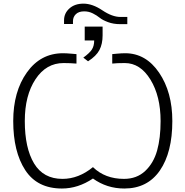

<svg xmlns="http://www.w3.org/2000/svg" viewBox="-20 -1033 1033 1070"><path d="M452.1 -807.6V-884.8H551.8V-835.9Q551.8 -788.1 534.2 -754.4Q516.6 -720.7 470.7 -691.4L444.3 -711.9Q479.5 -737.3 492.2 -757.3Q504.9 -777.3 504.9 -807.6ZM336.9 -899.4V-919.9Q336.9 -959 366.7 -985.8Q396.5 -1012.7 445.3 -1012.7Q495.1 -1012.7 550.3 -975.6Q605.5 -938.5 651.4 -938.5H689.5V-898.4H649.4Q612.3 -898.4 582 -909.7Q551.8 -920.9 535.6 -934.1Q519.5 -947.3 497.1 -958.5Q474.6 -969.7 449.2 -969.7Q418.9 -969.7 402.8 -954.1Q386.7 -938.5 386.7 -915V-899.4ZM53.7 -358.4Q53.7 -522.5 129.9 -629.4Q206.1 -736.3 331.1 -736.3Q349.6 -736.3 377 -733.9Q404.3 -731.4 406.2 -731.4V-678.7Q369.1 -681.6 334 -681.6Q237.3 -681.6 177.7 -591.3Q118.2 -501 118.2 -358.4Q118.2 -208 169.9 -122.1Q221.7 -36.1 328.1 -36.1Q418 -36.1 498 -101.6Q565.4 -36.1 670.9 -36.1Q742.2 -36.1 789.1 -80.1Q835.9 -124 855.5 -193.8Q875 -263.7 875 -358.4Q875 -497.1 818.4 -589.4Q761.7 -681.6 675.8 -681.6Q629.9 -681.6 605.5 -678.7V-731.4Q607.4 -731.4 632.3 -733.9Q657.2 -736.3 677.7 -736.3Q793 -736.3 866.7 -627.9Q940.4 -519.5 940.4 -358.4Q940.4 -183.6 871.1 -83Q801.8 17.6 672.9 17.6Q575.2 17.6 498 -38.1Q415 17.6 325.2 17.6Q187.5 17.6 120.6 -85Q53.7 -187.5 53.7 -358.4Z"/></svg>

Font: Gothic A1 Light
Style: Regular
Weight: 300
Version: Version 2.50